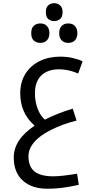

<svg xmlns="http://www.w3.org/2000/svg" viewBox="-20 -845 575 1186"><path d="M272.9 320.8Q176.3 320.8 120.6 270.3Q64.9 219.7 64.9 127.9Q64.9 17.1 193.8 -68.8Q105 -146.5 105 -268.1Q105 -337.4 136.7 -388.7Q168.5 -439.9 224.9 -467.5Q281.2 -495.1 351.1 -495.1Q394 -495.1 430.4 -486.6Q466.8 -478 490.2 -465.8L462.9 -391.1Q400.9 -417 346.2 -417Q274.4 -417 235.1 -378.7Q195.8 -340.3 195.8 -269Q195.8 -217.3 212.2 -174.1Q228.5 -130.9 256.8 -106Q340.3 -147.5 429.2 -173.8L453.1 -100.1Q364.7 -78.1 294.2 -42.2Q223.6 -6.3 189.7 34.7Q155.8 75.7 155.8 120.1Q155.8 184.6 193.4 214.4Q231 244.1 309.1 244.1Q359.4 244.1 456.1 228L466.8 296.9Q396 312 354.5 316.4Q313 320.8 272.9 320.8ZM314.9 -714.8Q292.5 -714.8 277.8 -727.8Q263.2 -740.7 263.2 -770Q263.2 -798.8 277.8 -812Q292.5 -825.2 314.9 -825.2Q335.9 -825.2 351.3 -811.8Q366.7 -798.3 366.7 -770Q366.7 -740.7 351.3 -727.8Q335.9 -714.8 314.9 -714.8ZM229 -580.1Q205.6 -580.1 189.2 -594.2Q172.9 -608.4 172.9 -640.1Q172.9 -671.9 189.2 -686Q205.6 -700.2 229 -700.2Q255.9 -700.2 270.5 -683.8Q285.2 -667.5 285.2 -640.1Q285.2 -612.8 270.5 -596.4Q255.9 -580.1 229 -580.1ZM401.9 -580.1Q376 -580.1 360.8 -595.7Q345.7 -611.3 345.7 -640.1Q345.7 -668.9 360.6 -684.6Q375.5 -700.2 401.9 -700.2Q428.7 -700.2 443.4 -683.8Q458 -667.5 458 -640.1Q458 -612.8 443.4 -596.4Q428.7 -580.1 401.9 -580.1Z"/></svg>

Font: Noto Kufi Arabic
Style: Regular
Weight: 400
Designer: Monotype Design team
Foundry: Monotype Imaging Inc.
Version: Version 1.02